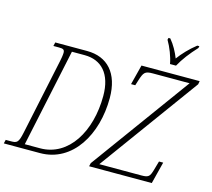

<svg xmlns="http://www.w3.org/2000/svg" viewBox="-145 -1084 1367 1237"><g transform="rotate(15 538.5 -465.5)"><path d="M883 -771H923C949 -819 987 -869 1033 -918L1036 -931H1022C976 -895 937 -853 909 -815C894 -854 871 -897 842 -931H830L827 -918C852 -876 875 -817 883 -771ZM-19 0H222C440 0 565 -216 565 -458C565 -624 482 -714 345 -714H133L127 -689H164C192 -689 202 -685 202 -663C202 -648 197 -620 194 -607L87 -101C72 -30 62 -25 21 -25H-13ZM550 0H968L1005 -146H977L959 -83C946 -40 939 -30 891 -30H610L1092 -692L1096 -714H708L674 -581H702L713 -616C731 -673 739 -684 791 -684H1037L555 -22ZM215 -30H113L252 -684H337C450 -684 521 -608 521 -461C521 -224 405 -30 215 -30Z"/></g></svg>

Font: Noto Serif Condensed ExtraLight
Style: Italic
Weight: 200
Width: 3
Italic angle: -12°
Designer: Monotype Design Team
Foundry: Monotype Imaging Inc.
Version: Version 2.013